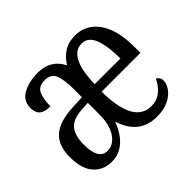

<svg xmlns="http://www.w3.org/2000/svg" viewBox="-127 -730 924 924"><g transform="rotate(-45 335.5 -268.0)"><path d="M165 10Q110 10 74 -29Q38 -68 38 -150Q38 -230 82.5 -267.5Q127 -305 218 -309L283 -312V-373Q283 -428 270.5 -462.5Q258 -497 214 -497Q171 -497 158 -466Q145 -435 145 -388Q106 -388 88.5 -403.5Q71 -419 71 -450Q71 -500 114 -523Q157 -546 216 -546Q304 -546 341 -471Q362 -506 393.5 -526Q425 -546 469 -546Q544 -546 588.5 -483.5Q633 -421 633 -307V-264H369Q370 -153 400.5 -99Q431 -45 489 -45Q527 -45 554.5 -67Q582 -89 598 -124Q606 -120 612 -111.5Q618 -103 618 -91Q618 -70 602 -46.5Q586 -23 554 -6.5Q522 10 472 10Q353 10 313 -116Q303 -87 283.5 -57.5Q264 -28 234.5 -9Q205 10 165 10ZM546 -313Q546 -395 527.5 -445.5Q509 -496 464 -496Q421 -496 397 -450.5Q373 -405 371 -313ZM188 -42Q229 -42 256.5 -83Q284 -124 284 -192V-273L238 -270Q176 -266 152 -234.5Q128 -203 128 -144Q128 -42 188 -42Z"/></g></svg>

Font: Noto Serif ExtraCondensed
Style: Regular
Weight: 400
Width: 2
Designer: Monotype Design Team
Foundry: Monotype Imaging Inc.
Version: Version 2.015